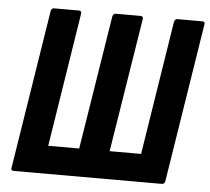

<svg xmlns="http://www.w3.org/2000/svg" viewBox="-49 -707 833 760"><g transform="rotate(5 367.5 -327.5)"><path d="M33 0Q20 0 23 -12L123 -643Q125 -655 136 -655H234Q246 -655 244 -643L160 -111H283L368 -643Q371 -655 381 -655H479Q491 -655 489 -643L404 -111H529L613 -643Q616 -655 626 -655H724Q737 -655 734 -643L634 -12Q632 0 621 0Z"/></g></svg>

Font: Sofia Sans Condensed ExtraBold
Style: Italic
Weight: 800
Italic angle: -9°
Version: Version 4.100